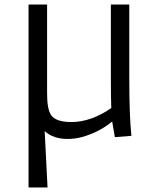

<svg xmlns="http://www.w3.org/2000/svg" viewBox="-20 -601 705 844"><path d="M276.9 9.8Q213.9 9.8 176.3 -24.9L189 223.1H105.5V-581.1H187V-189.5Q187 -118.7 205.6 -93.8Q227.5 -64.5 293.5 -64.5Q379.9 -64.5 469.2 -126V-126.5Q467.3 -163.6 467.3 -271V-581.1H548.3V-255.9Q548.3 -94.7 557.6 -3.9L484.9 2L473.1 -66.9Q416 -19.5 339.8 1.5Q309.6 9.8 276.9 9.8Z"/></svg>

Font: Armata
Style: Regular
Weight: 400
Designer: Viktoriya Grabowska
Foundry: Viktoriya Grabowska
Version: Version 1.002